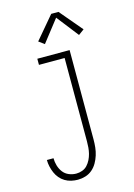

<svg xmlns="http://www.w3.org/2000/svg" viewBox="-142 -825 784 1120"><g transform="rotate(-15 250.0 -264.5)"><path d="M185 223Q165 223 145 218.5Q125 214 107.5 203.5Q90 193 77 177.5Q64 162 56 143.5Q48 125 43.5 105Q39 85 39 65H79Q79 88 85.5 110Q92 132 105.5 150Q119 168 140.5 177Q162 186 185 186Q203 186 221 179.5Q239 173 251.5 159.5Q264 146 272.5 129Q281 112 285.5 94Q290 76 291.5 57.5Q293 39 293 20V-483H138V-520H333V20Q333 44 330.5 67.5Q328 91 321 113.5Q314 136 302 157Q290 178 272 193.5Q254 209 231 216Q208 223 185 223ZM203 -591 169 -616 284 -752H328L443 -616L409 -591L306 -723Z"/></g></svg>

Font: Zed Sans Extralight
Style: Regular
Weight: 200
Designer: Belleve Invis
Foundry: Belleve Invis
Version: Version 1.0.0; ttfautohint (v1.8.4)